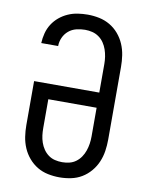

<svg xmlns="http://www.w3.org/2000/svg" viewBox="-85 -804 669 873"><g transform="rotate(10 250.0 -367.5)"><path d="M250 8Q223 8 196.5 2.5Q170 -3 147.5 -16.5Q125 -30 107.5 -50.5Q90 -71 79.5 -95.5Q69 -120 65 -146.5Q61 -173 61 -200V-403H362V-535Q362 -552 359.5 -568.5Q357 -585 351.5 -601Q346 -617 336.5 -631Q327 -645 313 -655Q299 -665 282.5 -669Q266 -673 249 -673Q229 -673 209 -668Q189 -663 173.5 -650Q158 -637 149.5 -618Q141 -599 141 -579H63Q64 -602 70 -625Q76 -648 88.5 -667.5Q101 -687 119 -702Q137 -717 158.5 -726.5Q180 -736 203 -739.5Q226 -743 249 -743Q276 -743 302.5 -737.5Q329 -732 352 -718.5Q375 -705 392.5 -684.5Q410 -664 420.5 -639.5Q431 -615 435 -588.5Q439 -562 439 -535V-200Q439 -173 435 -146.5Q431 -120 420.5 -95.5Q410 -71 392.5 -50.5Q375 -30 352.5 -16.5Q330 -3 303.5 2.5Q277 8 250 8ZM250 -62Q267 -62 283.5 -66Q300 -70 313.5 -80Q327 -90 336.5 -104Q346 -118 351.5 -134Q357 -150 359.5 -166.5Q362 -183 362 -200V-333H139V-200Q139 -183 141 -166.5Q143 -150 148.5 -134Q154 -118 163.5 -104Q173 -90 186.5 -80Q200 -70 216.5 -66Q233 -62 250 -62Z"/></g></svg>

Font: Iosevka Curly Slab
Style: Regular
Weight: 400
Monospace: yes
Designer: Belleve Invis
Foundry: Belleve Invis
Version: Version 22.1.2; ttfautohint (v1.8.4)